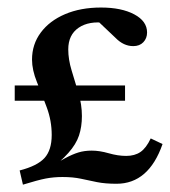

<svg xmlns="http://www.w3.org/2000/svg" viewBox="-20 -487 456 515"><path d="M41.5 8.3 32.7 -29.8Q80.1 -42 99.4 -63.2Q118.7 -84.5 118.7 -125Q118.7 -163.1 105.5 -198.7Q92.3 -234.4 79.1 -266.8Q65.9 -299.3 65.9 -327.1Q65.9 -368.2 89.4 -399.7Q112.8 -431.2 154.5 -449Q196.3 -466.8 251 -466.8Q305.7 -466.8 340.1 -448.5Q374.5 -430.2 374.5 -399.9Q374.5 -384.3 364.5 -373.8Q354.5 -363.3 337.4 -363.3Q311.5 -363.3 290 -385.3L225.1 -446.8L264.2 -425.3Q218.8 -431.6 190.9 -412.6Q163.1 -393.6 163.1 -354.5Q163.1 -327.6 172.1 -298.1Q181.2 -268.6 190.4 -237.5Q199.7 -206.5 199.7 -175.8Q199.7 -147 191.9 -123.5Q184.1 -100.1 163.3 -76.7Q142.6 -53.2 104 -23.9V-34.2Q134.8 -51.8 154.5 -62.5Q174.3 -73.2 190.4 -78.1Q206.5 -83 226.1 -83Q247.1 -83 271.7 -75.9Q296.4 -68.8 318.4 -68.8Q341.3 -68.8 356.7 -79.3Q372.1 -89.8 384.3 -115.7L416 -100.6Q378.9 5.9 292.5 5.9Q262.2 5.9 240.2 1.5Q218.3 -2.9 197 -7.6Q175.8 -12.2 147.5 -12.2Q124 -12.2 102.5 -8.1Q81.1 -3.9 41.5 8.3ZM19.5 -216.8V-257.8H315.4V-216.8Z"/></svg>

Font: Lateef Medium
Style: Regular
Weight: 500
Designer: SIL International
Foundry: SIL International
Version: Version 4.200